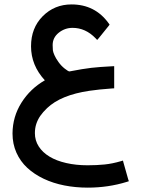

<svg xmlns="http://www.w3.org/2000/svg" viewBox="-20 -549 642 876"><path d="M37.1 60.1Q37.6 -16.6 77.9 -80.6Q118.2 -144.5 184.6 -182.6Q121.6 -251 121.6 -337.9Q121.6 -421.4 175 -475.1Q228.5 -528.8 306.2 -528.8Q413.6 -528.8 475.6 -442.9L480 -436.5L475.6 -430.7L430.7 -375L423.3 -366.7L416 -374.5Q370.1 -421.9 311 -421.9Q275.9 -421.9 248 -399.7Q220.2 -377.4 220.2 -343.3Q220.2 -328.1 221.2 -319.8Q222.2 -311.5 228.3 -297.4Q234.4 -283.2 247.1 -265.6Q258.8 -249 275.1 -236.1Q291.5 -223.1 296.9 -223.1Q360.4 -235.4 396.7 -239.5Q433.1 -243.7 490.7 -246.6L501 -247.1V-236.8V-155.3V-146L491.7 -145.5Q430.2 -141.1 388.2 -134.8Q257.8 -115.7 194.8 -55.7Q175.8 -37.6 163.8 -20.3Q151.9 -2.9 145.5 16.6Q139.2 36.1 139.2 58.6Q139.2 91.8 156.7 119.1Q174.3 146.5 205.8 165.5Q237.3 184.6 282 194.8Q326.7 205.1 379.4 205.1Q422.4 205.1 457.5 201.4Q492.7 197.8 531.2 186.5L541 183.6L543.5 193.4L564.9 269L567.9 277.8L558.6 280.8Q473.6 307.1 380.4 307.1Q324.7 307.1 273.7 297.1Q222.7 287.1 179.4 266.6Q136.2 246.1 104.5 216.8Q72.8 187.5 54.9 147.5Q37.1 107.4 37.1 60.1Z"/></svg>

Font: Samim FD-WOL
Style: Medium-FD-WOL
Weight: 500
Foundry: DejaVu fonts team - Redesigned by Saber Rastikerdar
Version: Version 4.0.0